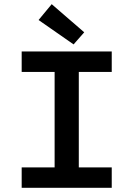

<svg xmlns="http://www.w3.org/2000/svg" viewBox="-20 -901 640 921"><path d="M84 0V-98H242V-556H84V-654H516V-556H358V-98H516V0ZM333 -688 165 -805 228 -881 384 -746Z"/></svg>

Font: TypoPRO Source Code Pro
Style: Regular
Weight: 600
Monospace: yes
Designer: Paul D. Hunt, Teo Tuominen
Foundry: Adobe Systems Incorporated
Version: Version 2.010;PS 1.0;hotconv 1.0.84;makeotf.lib2.5.63406